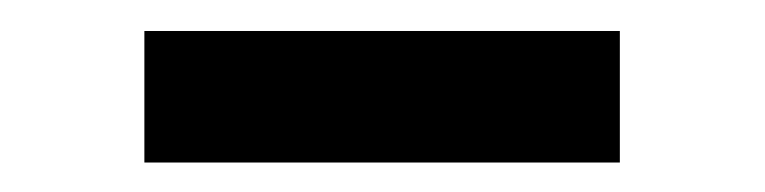

<svg xmlns="http://www.w3.org/2000/svg" viewBox="-20 -346 506 127"><path d="M75.5 -238.5V-325.5H390V-238.5Z"/></svg>

Font: Encode Sans Semi Expanded Medium
Style: Regular
Weight: 500
Width: 6
Designer: Multiple Designers
Foundry: Impallari Type
Version: Version 3.000; ttfautohint (v1.8.3) -l 8 -r 50 -G 200 -x 14 